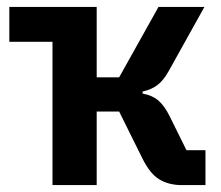

<svg xmlns="http://www.w3.org/2000/svg" viewBox="-20 -536 640 556"><path d="M132 -415H7V-516H260V-312H325L439 -516H572L469 -331Q453 -302 435 -289Q417 -276 393 -271V-265Q421 -260 438.5 -245Q456 -230 471 -200L520 -101H575V0H506Q469 0 441.5 -16.5Q414 -33 392 -78L325 -213H260V0H132Z"/></svg>

Font: IBM Plex Mono SmBld
Style: Regular
Weight: 600
Monospace: yes
Designer: Mike Abbink, Paul van der Laan, Pieter van Rosmalen
Foundry: Bold Monday
Version: Version 2.3